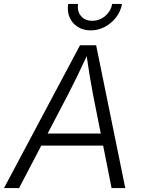

<svg xmlns="http://www.w3.org/2000/svg" viewBox="-38 -958 731 978"><path d="M-17.6 0 369.6 -727.5H451.7L600.1 0H530.3L436 -475.6Q429.2 -511.7 419.9 -566.4Q410.6 -621.1 400.4 -695.8H415Q381.8 -624 355.2 -569.6Q328.6 -515.1 308.1 -475.6L59.1 0ZM142.1 -216.3 152.3 -277.8H522L511.7 -216.3ZM423.8 -803.2Q385.3 -803.2 357.2 -821.5Q329.1 -839.8 316.2 -870.4Q303.2 -900.9 309.6 -938H359.9Q354 -900.9 374.5 -876.5Q395 -852.1 432.1 -852.1Q457 -852.1 478.3 -863.3Q499.5 -874.5 514.4 -894Q529.3 -913.6 533.2 -938H583.5Q577.1 -900.9 553.7 -870.1Q530.3 -839.4 496.3 -821.3Q462.4 -803.2 423.8 -803.2Z"/></svg>

Font: Inter Light
Style: Italic
Weight: 300
Italic angle: -9.3988°
Designer: Rasmus Andersson
Foundry: rsms
Version: Version 4.001;git-66647c0bb